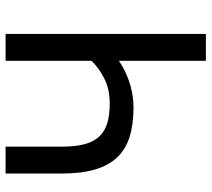

<svg xmlns="http://www.w3.org/2000/svg" viewBox="-54 -686 740 671"><g transform="rotate(90 315.5 -350.0)"><path d="M192 -396Q202 -403 218.5 -412Q235 -421 256 -429Q277 -437 302.5 -442Q328 -447 356 -447Q414 -447 457.5 -433.5Q501 -420 529.5 -390Q558 -360 572 -312Q586 -264 586 -195V0H492V-195Q492 -243 483.5 -275.5Q475 -308 456.5 -327.5Q438 -347 409.5 -355.5Q381 -364 341 -364Q290 -364 252 -344Q214 -324 192 -300V0H98V-700H192Z"/></g></svg>

Font: Golos UI
Style: Regular
Weight: 400
Designer: A.Korolkova, Vitaly Kuzmin
Foundry: ParaType Ltd
Version: Version 2.000